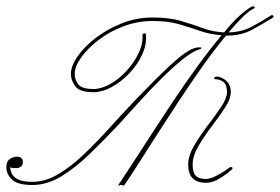

<svg xmlns="http://www.w3.org/2000/svg" viewBox="-87 -575 880 604"><path d="M706 -555Q714 -555 714.5 -552.5Q715 -550 711 -548Q695 -540 675 -520Q655 -500 632 -473Q672 -474 703 -490Q734 -506 763 -525Q770 -530 772.5 -525.5Q775 -521 771 -519Q743 -502 708 -482.5Q673 -463 628 -463Q626 -463 624 -463Q589 -421 551 -367.5Q513 -314 475.5 -257Q438 -200 404 -147Q370 -94 344 -53Q318 -12 303 9Q303 9 299 8Q295 7 293 7Q291 7 289.5 8Q288 9 284 9Q299 -13 325.5 -54Q352 -95 386 -147.5Q420 -200 458 -257Q496 -314 535 -367.5Q574 -421 610 -464Q573 -467 541.5 -478Q510 -489 475.5 -499Q441 -509 393 -509Q346 -509 302 -492.5Q258 -476 223.5 -449.5Q189 -423 168.5 -394.5Q148 -366 148 -342Q148 -325 159 -310Q170 -295 207 -295Q232 -295 259.5 -310.5Q287 -326 310.5 -351.5Q334 -377 348.5 -406.5Q363 -436 361 -463Q361 -469 366.5 -470Q372 -471 372 -466Q375 -436 360.5 -404Q346 -372 320.5 -345Q295 -318 265 -301.5Q235 -285 207 -285Q163 -285 149.5 -304Q136 -323 136 -342Q136 -367 157 -397.5Q178 -428 214.5 -456Q251 -484 297 -502Q343 -520 393 -520Q446 -520 483 -509Q520 -498 551 -486.5Q582 -475 618 -473Q643 -504 666 -525Q689 -546 706 -555ZM538 -426Q554 -426 542 -420Q521 -415 488.5 -389Q456 -363 419.5 -326.5Q383 -290 348.5 -252Q314 -214 288 -185Q240 -134 195 -90.5Q150 -47 105.5 -20Q61 7 15 7Q-31 7 -49 -10Q-67 -27 -67 -49Q-67 -67 -56.5 -74.5Q-46 -82 -34 -82Q-15 -82 -15 -65Q-15 -54 -22.5 -50Q-30 -46 -35 -46Q-51 -46 -55 -49Q-55 -42 -51 -31Q-47 -20 -32 -11.5Q-17 -3 15 -3Q56 -3 97 -27.5Q138 -52 179 -91.5Q220 -131 261.5 -177Q303 -223 345 -267Q411 -335 448 -369Q485 -403 505 -414.5Q525 -426 538 -426ZM595 -334Q609 -334 624 -321.5Q639 -309 639 -285Q639 -264 621 -236.5Q603 -209 579 -177.5Q555 -146 537 -115Q519 -84 519 -57Q519 -32 529 -22Q539 -12 561 -12Q573 -12 589.5 -20Q606 -28 619.5 -37Q633 -46 635 -48Q637 -50 641.5 -49Q646 -48 644 -44Q643 -42 629.5 -31Q616 -20 597.5 -10Q579 0 561 0Q505 0 505 -57Q505 -85 523.5 -116.5Q542 -148 566 -179.5Q590 -211 608.5 -238.5Q627 -266 627 -285Q627 -308 616 -317Q605 -326 587 -326Q586 -328 587.5 -331Q589 -334 595 -334Z"/></svg>

Font: Kapakana Light
Style: Regular
Weight: 300
Designer: Kyosuke Nagai
Version: Version 1.000